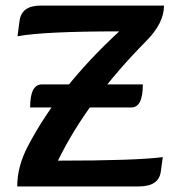

<svg xmlns="http://www.w3.org/2000/svg" viewBox="-20 -671 623 691"><path d="M479 0H42Q42 -71.8 80.1 -144.5Q191.4 -357.4 409.2 -558.1Q138.2 -558.1 43 -540.5L50.3 -595.7Q57.6 -650.9 126 -650.9H570.3Q570.3 -587.9 506.8 -523.9Q293.9 -308.6 188.5 -92.8Q467.8 -92.8 565.9 -105.5L558.6 -52.7Q551.3 0 479 0ZM452.6 -284.2H88.4Q88.4 -367.2 130.4 -367.2H494.1Q494.1 -284.2 452.6 -284.2Z"/></svg>

Font: Bainsley
Style: Bold
Weight: 700
Designer: Paul James MIller
Foundry: High-Logic / Made with FontCreator
Version: Version 1.411;March 28, 2021;FontCreator 13.0.0.2683 64-bit